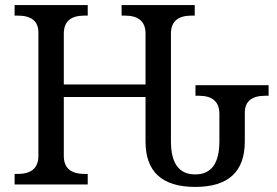

<svg xmlns="http://www.w3.org/2000/svg" viewBox="-20 -734 1104 764"><path d="M660.2 -171.9Q660.2 -40 756.8 -40Q853 -40 853 -171.9V-280.8Q853 -353 771 -353H757.8V-395H1048.8V-353H1036.1Q954.1 -353 954.1 -285.2V-170.9Q954.1 9.8 756.8 9.8Q559.1 9.8 559.1 -170.9V-348.1H233.9V-113.8Q233.9 -42 315.9 -42H329.1V0H38.1V-42H50.8Q132.8 -42 132.8 -113.8V-604Q132.8 -671.9 50.8 -671.9H38.1V-713.9H329.1V-671.9H315.9Q233.9 -671.9 233.9 -600.1V-397.9H559.1V-600.1Q559.1 -671.9 477.1 -671.9H463.9V-713.9H754.9V-671.9H742.2Q660.2 -671.9 660.2 -600.1Z"/></svg>

Font: Noto Serif
Style: Regular
Weight: 400
Designer: Monotype Design team
Foundry: Monotype Imaging Inc.
Version: Version 1.02